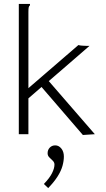

<svg xmlns="http://www.w3.org/2000/svg" viewBox="-20 -685 540 980"><path d="M192 -241 125 -183V0H76V-665H124H133V-658Q128 -654 126.5 -647.5Q125 -641 125 -624V-235L380 -455Q385 -454 389.5 -453Q394 -452 398.5 -452Q403 -452 408.5 -451.5Q414 -451 419 -451H437L229 -271L464 0L403 4ZM226 275 204 254Q233 224 245.5 199Q258 174 258 155Q258 144 249.5 135.5Q241 127 232 118.5Q223 110 223 97Q223 80 234 68.5Q245 57 262 57Q280 57 293 73Q306 89 306 114Q306 136 299 161.5Q292 187 274 215.5Q256 244 226 275Z"/></svg>

Font: Inconsolata Light
Style: Regular
Weight: 300
Designer: Raph Levien, Cyreal, Brenton Simpson
Foundry: Raph Levien, Cyreal, Google
Version: Version 3.001